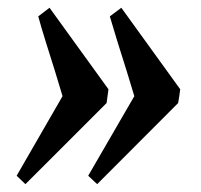

<svg xmlns="http://www.w3.org/2000/svg" viewBox="-20 -470 513 490"><path d="M256.8 -242.2Q255.9 -235.4 254.4 -224.4Q252.9 -213.4 252 -207L44.9 0L22.5 -21.5L139.6 -224.6Q132.3 -250 120.4 -288.1Q108.4 -326.2 96.4 -364.5Q84.5 -402.8 77.6 -428.2L106.4 -450.2ZM439.9 -242.2Q439 -235.4 437.5 -224.4Q436 -213.4 434.6 -207L228 0L205.1 -21.5L322.8 -224.6Q315.4 -250 303.5 -288.1Q291.5 -326.2 279.5 -364.5Q267.6 -402.8 260.3 -428.2L289.6 -450.2Z"/></svg>

Font: Gentium Plus
Style: Bold Italic
Weight: 700
Italic angle: -8°
Designer: Victor Gaultney, Annie Olsen, Iska Routamaa, Becca Hirsbrunner
Foundry: SIL International
Version: Version 6.101